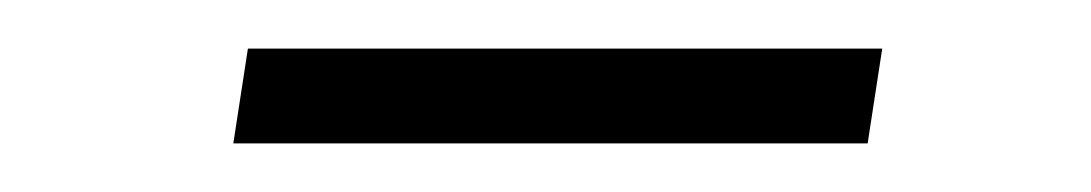

<svg xmlns="http://www.w3.org/2000/svg" viewBox="-20 -333 449 79"><path d="M343 -313 337 -274H76L82 -313Z"/></svg>

Font: Bitter Light
Style: Italic
Weight: 300
Italic angle: -9°
Designer: Sol Matas, and Bitter project Authors
Foundry: Sol Matas
Version: Version 2.001